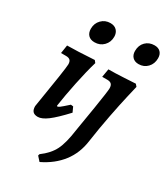

<svg xmlns="http://www.w3.org/2000/svg" viewBox="-231 -821 1017 1167"><g transform="rotate(30 277.5 -238.0)"><path d="M237 -153 254 -151 270 -116Q206 -47 166.5 -17.5Q127 12 99 12Q75 12 64 0Q53 -12 53 -37Q101 -328 101 -357Q101 -377 92 -386Q83 -395 63 -395H28L37 -453Q99 -453 227 -461L239 -446Q218 -375 198 -278.5Q178 -182 167 -106L170 -102Q176 -102 187 -110Q198 -118 237 -153ZM111 -614Q111 -652 136 -677.5Q161 -703 198 -703Q227 -703 243 -686Q259 -669 259 -642Q259 -604 234 -578.5Q209 -553 171 -553Q142 -553 126.5 -569.5Q111 -586 111 -614ZM411 -631Q411 -671 435.5 -695.5Q460 -720 498 -720Q525 -720 540 -704.5Q555 -689 555 -662Q555 -623 530.5 -597.5Q506 -572 469 -572Q442 -572 426.5 -588Q411 -604 411 -631ZM246 244 219 214 222 203Q279 161 304 111Q329 61 342 -36Q350 -81 370.5 -208.5Q391 -336 391 -356Q391 -376 382 -385.5Q373 -395 352 -395H317L327 -453Q373 -453 434.5 -456.5Q496 -460 515 -461L528 -446Q524 -429 509.5 -367Q495 -305 476.5 -210Q458 -115 444 -18Q432 72 381.5 137.5Q331 203 246 244Z"/></g></svg>

Font: Alegreya
Style: Bold Italic
Weight: 700
Italic angle: -7°
Designer: Juan Pablo del Peral
Foundry: Huerta Tipografica
Version: Version 2.007; ttfautohint (v1.6)